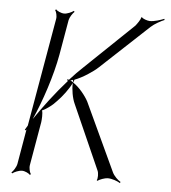

<svg xmlns="http://www.w3.org/2000/svg" viewBox="-46 -604 587 659"><g transform="rotate(5 247.5 -274.5)"><path d="M17 9 20 12C26 7 42 0 53 0C63 0 77 7 81 12L84 9C80 4 76 -11 78 -22L104 -172C105 -179 107 -204 103 -212C114 -216 135 -232 140 -237L152 -249C169 -266 190 -294 200 -315C199 -293 204 -263 213 -244L311 -23C315 -15 315 5 311 10L314 12C319 7 339 0 348 0C363 0 382 7 391 13L393 9C384 4 370 -9 364 -22L255 -256C245 -275 223 -303 201 -317C203 -321 204 -324 205 -327C232 -337 267 -360 285 -377L449 -530C462 -542 483 -553 495 -558L494 -562C482 -557 461 -550 445 -550C437 -550 419 -556 417 -561L414 -559C415 -554 402 -536 397 -530L233 -373C217 -358 201 -342 186 -325C184 -326 182 -326 180 -326V-322H184C143 -276 103 -223 74 -180C103 -245 133 -335 146 -408L167 -529C169 -539 179 -554 185 -559L182 -562C176 -557 160 -550 150 -550C139 -550 125 -557 121 -562L118 -559C122 -554 126 -539 124 -529L59 -156L50 -141L54 -139C55 -141 55 -142 56 -144L35 -22C33 -11 23 4 17 9ZM191 -323 200 -326C200 -324 201 -321 200 -318C197 -320 194 -322 191 -323Z"/></g></svg>

Font: Armata Saber
Style: RgIta
Weight: 400
Designer: Jasper
Foundry: Cannot Into Space Fonts
Version: Version 0.970